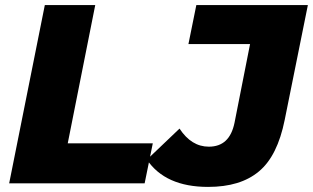

<svg xmlns="http://www.w3.org/2000/svg" viewBox="-20 -720 1229 754"><path d="M16 0 156 -700H354L246 -157H580L548 0ZM797 14C685 14 605 -22 557 -93L685 -215C716 -168 754 -144 800 -144C855 -144 888 -175 901 -238L962 -547H720L751 -700H1189L1098 -249C1079 -155 1046 -88 997 -47C948 -6 882 14 797 14Z"/></svg>

Font: My Font
Style: Italic
Weight: 500
Designer: Julieta Ulanovsky
Foundry: Julieta Ulanovsky
Version: ""